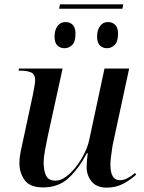

<svg xmlns="http://www.w3.org/2000/svg" viewBox="-20 -850 662 880"><path d="M545 -830 541 -810H251L255 -830ZM471 -629Q450 -629 437.5 -642Q425 -655 425 -682Q425 -712 438.5 -730.5Q452 -749 475 -749Q495 -749 508 -736Q521 -723 521 -696Q521 -658 505 -643.5Q489 -629 471 -629ZM276 -629Q255 -629 242.5 -642Q230 -655 230 -682Q230 -712 243.5 -730.5Q257 -749 280 -749Q301 -749 313.5 -736Q326 -723 326 -696Q326 -658 310.5 -643.5Q295 -629 276 -629ZM469 10Q423 10 400 -18Q377 -46 377 -85Q377 -96 378.5 -114.5Q380 -133 382 -148H378Q341 -77 294.5 -34Q248 9 178 9Q117 9 93 -24.5Q69 -58 69 -102Q69 -127 75 -157Q81 -187 87 -212L132 -422Q135 -438 138 -456Q141 -474 141 -482Q141 -510 122.5 -518Q104 -526 76 -526H65L67 -536H267L199 -226Q193 -199 186.5 -163Q180 -127 180 -106Q180 -67 191.5 -44.5Q203 -22 235 -22Q258 -22 282.5 -40Q307 -58 329 -86.5Q351 -115 367 -147.5Q383 -180 389 -209L459 -536H572L500 -202Q497 -190 494 -170Q491 -150 488.5 -129.5Q486 -109 486 -96Q486 -24 529 -24Q546 -24 563 -32.5Q580 -41 599 -57L604 -50Q582 -28 547 -9Q512 10 469 10Z"/></svg>

Font: Noto Serif Display Medium
Style: Italic
Weight: 500
Italic angle: -12°
Designer: Monotype Design Team
Foundry: Monotype Imaging Inc.
Version: Version 2.009